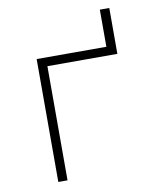

<svg xmlns="http://www.w3.org/2000/svg" viewBox="-78 -738 656 800"><g transform="rotate(-10 250.0 -338.5)"><path d="M104 0V-520H399V-677H439V-483H143V0Z"/></g></svg>

Font: Iosevka Term Curly Extralight
Style: Regular
Weight: 200
Designer: Belleve Invis
Foundry: Belleve Invis
Version: Version 32.3.0